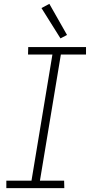

<svg xmlns="http://www.w3.org/2000/svg" viewBox="-20 -980 472 1000"><path d="M13 0H315L314 -39H188L297 -696H428V-735H127L126 -696H253L144 -39H13ZM295 -780 329 -798 237 -960 196 -938Z"/></svg>

Font: Iosevka Sparkle Extralight
Style: Italic
Weight: 200
Italic angle: -9°
Designer: Belleve Invis
Foundry: Belleve Invis
Version: Version 4.5.0; ttfautohint (v1.8.3)